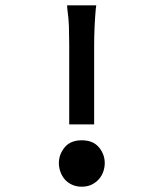

<svg xmlns="http://www.w3.org/2000/svg" viewBox="-20 -692 617 724"><path d="M241 -223V-522Q241 -556 240 -589.5Q239 -623 234 -657L233 -672H343L341 -657Q338 -622 336.5 -587.5Q335 -553 335 -519V-223ZM288 -163Q331 -163 353 -136.5Q375 -110 375 -77Q375 -61 369.5 -45Q364 -29 353 -16.5Q342 -4 326 4Q310 12 288 12Q267 12 250.5 4Q234 -4 223.5 -16.5Q213 -29 207.5 -45Q202 -61 202 -77Q202 -110 224 -136.5Q246 -163 288 -163Z"/></svg>

Font: Codetta
Style: Bold
Weight: 700
Designer: Ulrich Proeller
Foundry: PROSA GmbH
Version: Version 2.00;September 29, 2018;FontCreator 11.5.0.2427 64-b